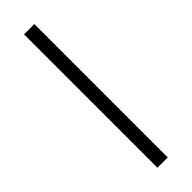

<svg xmlns="http://www.w3.org/2000/svg" viewBox="-283 -708 856 856"><g transform="rotate(-45 144.5 -280.5)"><path d="M112 140V-701H177V140Z"/></g></svg>

Font: Average Sans
Style: Regular
Weight: 400
Designer: Eduardo Rodriguez Tunni
Foundry: Eduardo Rodriguez Tunni
Version: Version 1.001